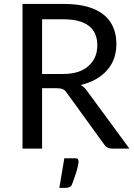

<svg xmlns="http://www.w3.org/2000/svg" viewBox="-20 -736 666 951"><path d="M621 0H535Q509 0 496 -20.5L310.5 -276.5Q302.5 -289 291.8 -294Q281 -299 262 -299H188.5V0H91.5V-716.5H294Q384.5 -716.5 442.5 -692.5Q500.5 -668.5 528.5 -624Q556.5 -579.5 556.5 -518Q556.5 -440 509.8 -387.5Q463 -335 380 -315Q398.5 -304.5 412 -284.5ZM290 -369.5Q374.5 -369.5 418 -409Q462 -448 462 -511Q462 -640 294 -640.5H188.5V-369.5ZM305 194.5H274L298.5 48H352Q363.5 48 366.2 53.2Q369 58.5 369 64.5Q369 92 337 176.5Q330.5 194.5 305 194.5Z"/></svg>

Font: Verano Sans
Style: Regular
Weight: 400
Designer: Lukasz Dziedzic with Adam Twardoch and Botio Nikoltchev
Foundry: tyPoland Lukasz Dziedzic
Version: Version 3.001;December 28, 2019;FontCreator 12.0.0.2547 64-b